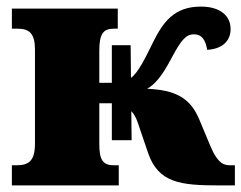

<svg xmlns="http://www.w3.org/2000/svg" viewBox="-20 -562 732 582"><path d="M340 0V-61H325C291 -61 281 -79 281 -125V-249H319V-137H379L378 -225C386 -217 392 -206 397 -192L429 -98C460 -8 527 0 643 0H692V-61H679C661 -61 641 -63 617 -121L584 -200C556 -267 510 -289 426 -293C451 -307 472 -333 500 -386C530 -443 545 -458 568 -458C592 -458 603 -441 608 -411C649 -413 679 -434 679 -474C679 -513 649 -542 589 -542C508 -542 474 -496 441 -428C422 -389 398 -340 377 -326L376 -425H319V-311H281V-408C281 -461 294 -475 325 -475H337V-536H16V-475H34C69 -475 86 -460 86 -412V-127C86 -74 67 -61 30 -61H16V0Z"/></svg>

Font: UArctic Serif Black
Style: Regular
Weight: 900
Designer: Customization by Puisto advertising & original work Monotype Design Team
Foundry: Monotype Imaging Inc.
Version: Version 2.004